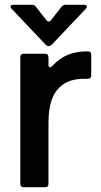

<svg xmlns="http://www.w3.org/2000/svg" viewBox="-20 -784 422 804"><path d="M79 0Q65 0 65 -14V-545Q65 -551 68.5 -555Q72 -559 79 -559H169Q176 -559 179.5 -555Q183 -551 183 -545V-513Q183 -502 189 -502Q193 -502 199 -508Q230 -541 265.5 -555Q301 -569 348 -569Q362 -569 362 -555V-468Q362 -462 358.5 -458Q355 -454 348 -454H332Q265 -454 229 -418Q183 -375 183 -270V-14Q183 0 169 0ZM170 -598 29 -747Q24 -752 24 -756Q24 -764 36 -764H113Q125 -764 130 -756L174 -700Q178 -694 184 -694Q190 -694 194 -700L238 -756Q244 -764 255 -764H332Q344 -764 344 -756Q344 -752 339 -747L198 -598Q189 -591 184 -591Q177 -591 170 -598Z"/></svg>

Font: Open Sauce Two SemiBold
Style: Regular
Weight: 600
Designer: Alfredo Marco Pradil
Foundry: Creative Sauce Fz LLC
Version: Version 1.477